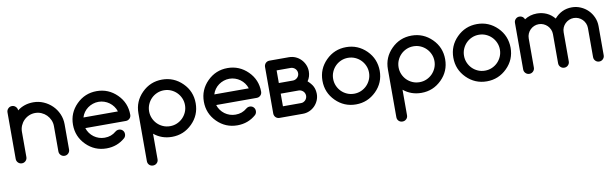

<svg xmlns="http://www.w3.org/2000/svg" viewBox="-48 -1059 5798 1806"><g transform="rotate(-10 2851.5 -156.5)"><path d="M140.6 -496.6Q205.6 -546.9 293.5 -546.9Q344.7 -546.9 390.9 -526.9Q437 -506.8 472.2 -472.4Q507.3 -438 527.8 -391.4Q548.3 -344.7 548.3 -292V-51.3Q548.3 -29.8 533.4 -14.9Q518.6 0 497.6 0Q476.1 0 461.2 -14.9Q446.3 -29.8 446.3 -51.3V-292Q446.3 -323.2 434.1 -351.1Q421.9 -378.9 401.1 -399.7Q380.4 -420.4 352.5 -432.6Q324.7 -444.8 293.5 -444.8Q261.7 -444.8 234.1 -432.9Q206.5 -420.9 185.5 -399.9Q164.6 -378.9 152.6 -351.1Q140.6 -323.2 140.6 -292V-51.3Q140.6 -29.8 125.7 -14.9Q110.8 0 89.8 0Q68.4 0 53.5 -14.9Q38.6 -29.8 38.6 -51.3V-495.6Q38.6 -516.6 53.5 -531.7Q68.4 -546.9 89.8 -546.9Q110.8 -546.9 125.7 -531.7Q140.6 -516.6 140.6 -496.6Z M1041 -153.8Q1063 -153.8 1077.4 -139.4Q1091.8 -125 1091.8 -103Q1091.8 -81.5 1077.1 -66.4Q1001.5 0 898.4 0Q785.2 0 705.1 -80.1Q625 -160.2 625 -273.4Q625 -386.7 705.1 -466.8Q785.2 -546.9 898.4 -546.9Q1010.7 -546.9 1091.8 -466.8Q1131.8 -427.2 1151.9 -378.7Q1171.9 -330.1 1171.9 -273.4Q1171.9 -251.5 1157 -237.1Q1142.1 -222.7 1120.6 -222.7H733.9Q742.2 -195.8 758.3 -173.6Q774.4 -151.4 796.1 -135.5Q817.9 -119.6 844 -110.8Q870.1 -102.1 898.4 -102.1Q930.7 -102.1 957.5 -111.8Q984.4 -121.6 1007.3 -141.1Q1022 -153.3 1041 -153.8ZM1063 -324.2Q1054.7 -351.1 1038.3 -373.3Q1022 -395.5 1000.2 -411.4Q978.5 -427.2 952.4 -436Q926.3 -444.8 898.4 -444.8Q870.6 -444.8 844.2 -436Q817.9 -427.2 795.9 -411.4Q773.9 -395.5 757.8 -373.3Q741.7 -351.1 733.9 -324.2Z M1523.4 0Q1425.3 0 1352.1 -60.1V183.6Q1352.1 205.6 1337.2 220Q1322.3 234.4 1300.8 234.4Q1278.8 234.4 1264.4 220Q1250 205.6 1250 183.6V-273.4Q1250 -386.7 1330.1 -466.8Q1410.2 -546.9 1523.4 -546.9Q1635.7 -546.9 1716.8 -466.8Q1756.8 -427.2 1776.9 -378.7Q1796.9 -330.1 1796.9 -273.4Q1796.9 -159.2 1716.8 -80.1Q1675.8 -39.6 1627.7 -19.8Q1579.6 0 1523.4 0ZM1523.4 -102.1Q1559.1 -102.1 1590.3 -115.7Q1621.6 -129.4 1644.8 -152.8Q1668 -176.3 1681.4 -207.3Q1694.8 -238.3 1694.8 -273.4Q1694.8 -308.6 1681.4 -339.6Q1668 -370.6 1644.8 -394Q1621.6 -417.5 1590.3 -431.2Q1559.1 -444.8 1523.4 -444.8Q1487.3 -444.8 1456.1 -431.2Q1424.8 -417.5 1401.9 -394.3Q1378.9 -371.1 1365.5 -339.8Q1352.1 -308.6 1352.1 -273.4Q1352.1 -238.3 1365.5 -207Q1378.9 -175.8 1401.9 -152.6Q1424.8 -129.4 1456.1 -115.7Q1487.3 -102.1 1523.4 -102.1Z M2291 -153.8Q2313 -153.8 2327.4 -139.4Q2341.8 -125 2341.8 -103Q2341.8 -81.5 2327.1 -66.4Q2251.5 0 2148.4 0Q2035.2 0 1955.1 -80.1Q1875 -160.2 1875 -273.4Q1875 -386.7 1955.1 -466.8Q2035.2 -546.9 2148.4 -546.9Q2260.7 -546.9 2341.8 -466.8Q2381.8 -427.2 2401.9 -378.7Q2421.9 -330.1 2421.9 -273.4Q2421.9 -251.5 2407 -237.1Q2392.1 -222.7 2370.6 -222.7H1983.9Q1992.2 -195.8 2008.3 -173.6Q2024.4 -151.4 2046.1 -135.5Q2067.9 -119.6 2094 -110.8Q2120.1 -102.1 2148.4 -102.1Q2180.7 -102.1 2207.5 -111.8Q2234.4 -121.6 2257.3 -141.1Q2272 -153.3 2291 -153.8ZM2313 -324.2Q2304.7 -351.1 2288.3 -373.3Q2272 -395.5 2250.2 -411.4Q2228.5 -427.2 2202.4 -436Q2176.3 -444.8 2148.4 -444.8Q2120.6 -444.8 2094.2 -436Q2067.9 -427.2 2045.9 -411.4Q2023.9 -395.5 2007.8 -373.3Q1991.7 -351.1 1983.9 -324.2Z M2734.9 -546.9Q2768.6 -546.9 2797.9 -534.2Q2827.1 -521.5 2849.1 -499Q2871.1 -476.6 2883.8 -447.3Q2896.5 -418 2897 -384.8Q2897 -332.5 2869.1 -293Q2885.3 -278.3 2897.5 -263.7Q2910.2 -249 2918 -233.4Q2925.8 -217.8 2929.7 -200.2Q2933.6 -182.6 2934.1 -162.1Q2934.1 -128.9 2921.4 -99.6Q2908.7 -70.3 2886.7 -47.9Q2864.3 -25.4 2835 -12.7Q2805.7 0 2772 0H2549.3Q2538.6 0 2529.3 -3.9Q2520 -7.8 2513.2 -14.6Q2506.3 -21.5 2502.4 -31.2Q2498.5 -40.5 2498.5 -50.8V-496.1Q2498.5 -506.3 2502.4 -515.6Q2506.3 -525.4 2513.2 -532.2Q2520 -539.1 2529.3 -543Q2538.6 -546.9 2549.3 -546.9ZM2772 -102.1Q2784.2 -101.6 2794.9 -106.4Q2805.7 -111.3 2814.5 -119.6Q2822.3 -127.9 2827.1 -138.7Q2832 -149.4 2832 -162.1Q2832 -174.8 2827.1 -186Q2822.3 -197.3 2814 -205.1Q2805.7 -212.9 2794.9 -217.8Q2784.2 -222.7 2772 -222.7H2600.1V-102.1ZM2734.9 -324.2Q2747.1 -324.2 2757.8 -329.1Q2768.6 -334 2776.9 -341.8Q2785.2 -349.6 2790 -360.4Q2794.9 -371.1 2794.9 -384.8Q2794.9 -397.5 2790 -408.2Q2785.2 -418.9 2777.3 -426.8Q2769.5 -434.6 2757.8 -439.9Q2747.1 -444.8 2734.9 -444.8H2600.1V-324.2Z M3281.2 -444.8Q3245.1 -444.8 3213.9 -431.2Q3182.6 -417.5 3159.7 -394.3Q3136.7 -371.1 3123.3 -339.8Q3109.9 -308.6 3109.9 -273.4Q3109.9 -238.3 3123.3 -207Q3136.7 -175.8 3159.7 -152.6Q3182.6 -129.4 3213.9 -115.7Q3245.1 -102.1 3281.2 -102.1Q3316.9 -102.1 3348.1 -115.7Q3379.4 -129.4 3402.6 -152.8Q3425.8 -176.3 3439.2 -207.3Q3452.6 -238.3 3452.6 -273.4Q3452.6 -308.6 3439.2 -339.6Q3425.8 -370.6 3402.6 -394Q3379.4 -417.5 3348.1 -431.2Q3316.9 -444.8 3281.2 -444.8ZM3554.7 -273.4Q3554.7 -159.2 3474.6 -80.1Q3393.6 0 3281.2 0Q3168 0 3087.9 -80.1Q3007.8 -160.2 3007.8 -273.4Q3007.8 -386.7 3087.9 -466.8Q3168 -546.9 3281.2 -546.9Q3393.6 -546.9 3474.6 -466.8Q3514.6 -426.8 3534.4 -378.4Q3554.2 -330.1 3554.7 -273.4Z M3906.2 0Q3808.1 0 3734.9 -60.1V183.6Q3734.9 205.6 3720 220Q3705.1 234.4 3683.6 234.4Q3661.6 234.4 3647.2 220Q3632.8 205.6 3632.8 183.6V-273.4Q3632.8 -386.7 3712.9 -466.8Q3793 -546.9 3906.2 -546.9Q4018.6 -546.9 4099.6 -466.8Q4139.6 -427.2 4159.7 -378.7Q4179.7 -330.1 4179.7 -273.4Q4179.7 -159.2 4099.6 -80.1Q4058.6 -39.6 4010.5 -19.8Q3962.4 0 3906.2 0ZM3906.2 -102.1Q3941.9 -102.1 3973.1 -115.7Q4004.4 -129.4 4027.6 -152.8Q4050.8 -176.3 4064.2 -207.3Q4077.6 -238.3 4077.6 -273.4Q4077.6 -308.6 4064.2 -339.6Q4050.8 -370.6 4027.6 -394Q4004.4 -417.5 3973.1 -431.2Q3941.9 -444.8 3906.2 -444.8Q3870.1 -444.8 3838.9 -431.2Q3807.6 -417.5 3784.7 -394.3Q3761.7 -371.1 3748.3 -339.8Q3734.9 -308.6 3734.9 -273.4Q3734.9 -238.3 3748.3 -207Q3761.7 -175.8 3784.7 -152.6Q3807.6 -129.4 3838.9 -115.7Q3870.1 -102.1 3906.2 -102.1Z M4531.2 -444.8Q4495.1 -444.8 4463.9 -431.2Q4432.6 -417.5 4409.7 -394.3Q4386.7 -371.1 4373.3 -339.8Q4359.9 -308.6 4359.9 -273.4Q4359.9 -238.3 4373.3 -207Q4386.7 -175.8 4409.7 -152.6Q4432.6 -129.4 4463.9 -115.7Q4495.1 -102.1 4531.2 -102.1Q4566.9 -102.1 4598.1 -115.7Q4629.4 -129.4 4652.6 -152.8Q4675.8 -176.3 4689.2 -207.3Q4702.6 -238.3 4702.6 -273.4Q4702.6 -308.6 4689.2 -339.6Q4675.8 -370.6 4652.6 -394Q4629.4 -417.5 4598.1 -431.2Q4566.9 -444.8 4531.2 -444.8ZM4804.7 -273.4Q4804.7 -159.2 4724.6 -80.1Q4643.6 0 4531.2 0Q4418 0 4337.9 -80.1Q4257.8 -160.2 4257.8 -273.4Q4257.8 -386.7 4337.9 -466.8Q4418 -546.9 4531.2 -546.9Q4643.6 -546.9 4724.6 -466.8Q4764.6 -426.8 4784.4 -378.4Q4804.2 -330.1 4804.7 -273.4Z M5654.8 -51.3Q5654.8 -29.8 5639.9 -14.9Q5625 0 5604 0Q5582.5 0 5567.9 -14.9Q5553.2 -29.8 5553.2 -51.3V-329.1Q5553.2 -352.5 5544.2 -373.5Q5535.2 -394.5 5519.5 -410.4Q5503.9 -426.3 5482.7 -435.5Q5461.4 -444.8 5437 -444.8Q5413.1 -444.8 5392.1 -435.5Q5371.1 -426.3 5355.2 -410.6Q5339.4 -395 5330.3 -374Q5321.3 -353 5321.3 -329.1V-51.3Q5321.3 -29.8 5306.4 -14.9Q5291.5 0 5270.5 0Q5249 0 5234.1 -14.9Q5219.2 -29.8 5219.2 -51.3V-329.1Q5219.2 -353 5210 -374Q5200.7 -395 5185.1 -410.6Q5169.4 -426.3 5148.4 -435.5Q5127.4 -444.8 5103.5 -444.8Q5079.6 -444.8 5058.6 -435.8Q5037.6 -426.8 5021.7 -410.9Q5005.9 -395 4996.8 -374Q4987.8 -353 4987.8 -329.1V-51.3Q4987.8 -29.8 4972.9 -14.9Q4958 0 4937 0Q4915.5 0 4900.6 -14.9Q4885.7 -29.8 4885.7 -51.3V-496.1Q4885.7 -517.1 4900.6 -532Q4915.5 -546.9 4936.5 -546.9Q4953.6 -546.9 4966.8 -537.4Q4980 -527.8 4984.9 -512.2Q5037.1 -546.9 5103.5 -546.9Q5152.3 -546.9 5195.3 -527.6Q5238.3 -508.3 5270.5 -469.2Q5338.4 -546.9 5437 -546.9Q5481.4 -546.9 5521.2 -529.5Q5561 -512.2 5590.6 -482.7Q5620.1 -453.1 5637.5 -413.3Q5654.8 -373.5 5654.8 -329.1Z"/></g></svg>

Font: Comfortaa
Style: Bold
Weight: 700
Designer: Johan Aakerlund
Foundry: Johan Aakerlund
Version: Version 2.001; ttfautohint (v1.4.1)